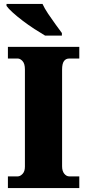

<svg xmlns="http://www.w3.org/2000/svg" viewBox="-20 -951 440 971"><path d="M20 0V-59H70Q82 -59 94 -71.5Q106 -84 106 -108V-600Q106 -629 94 -642Q82 -655 70 -655H20V-714H381V-655H330Q313 -655 303.5 -642Q294 -629 294 -599V-110Q294 -86 305 -72.5Q316 -59 330 -59H381V0ZM208 -771Q184 -785 154 -804.5Q124 -824 95 -846Q66 -868 44 -888Q22 -908 13 -921V-931H195Q205 -909 223 -882Q241 -855 260 -829Q279 -803 293 -784V-771Z"/></svg>

Font: Noto Serif Armenian SemiCondensed Black
Style: Regular
Weight: 900
Width: 4
Designer: Monotype Design Team
Foundry: Monotype Imaging Inc.
Version: Version 2.008; ttfautohint (v1.8.4.7-5d5b)